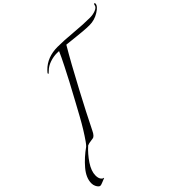

<svg xmlns="http://www.w3.org/2000/svg" viewBox="-473 -1221 1888 1888"><g transform="rotate(-45 470.5 -277.5)"><path d="M545 -886Q630 -886 756.5 -874.5Q883 -863 973 -863Q1016 -863 1052 -877.5Q1088 -892 1092 -915Q1095 -933 1102 -933Q1110 -933 1110 -924Q1110 -890 1049 -852Q988 -814 919 -814Q878 -814 827 -818.5Q776 -823 714 -830Q652 -837 621 -840Q529 -685 396 -434Q289 -233 204 -61Q190 -32 178 -20Q166 -8 158 -5.5Q150 -3 124 0Q94 3 73 12Q10 68 -38 140Q-86 212 -86 272Q-86 308 -72.5 327Q-59 346 -46 346Q-43 346 -43 350Q-43 351 -68 360Q-74 362 -86.5 367.5Q-99 373 -108 375.5Q-117 378 -124 378Q-130 378 -140 369.5Q-150 361 -159.5 341.5Q-169 322 -169 298Q-169 223 -103.5 146Q-38 69 50 7Q51 6 55.5 1Q60 -4 67 -12Q74 -20 82 -32Q147 -124 215 -248Q225 -266 290 -385.5Q355 -505 384 -560Q413 -615 457.5 -702.5Q502 -790 526 -846Q507 -847 497 -847Q448 -847 399 -830Q350 -813 319 -782Q299 -762 297 -762Q291 -762 291 -768Q291 -774 313 -796Q401 -886 545 -886Z"/></g></svg>

Font: Miama Nueva
Style: Medium
Weight: 400
Italic angle: -28°
Version: Version 1.0